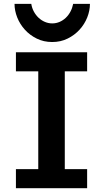

<svg xmlns="http://www.w3.org/2000/svg" viewBox="-20 -987 550 1007"><path d="M437 -712.9V-612.8H319.8V-100.1H437V0H63.5V-100.1H180.7V-612.8H63.5V-712.9ZM451.7 -966.8Q451.7 -931.2 437.5 -895.5Q423.3 -859.9 397.2 -831.3Q371.1 -802.7 334.7 -784.7Q298.3 -766.6 253.9 -766.6Q209 -766.6 172.6 -784.7Q136.2 -802.7 110.4 -831.3Q84.5 -859.9 70.3 -895.5Q56.2 -931.2 56.2 -966.8H144Q147.5 -944.8 157.7 -926Q168 -907.2 182.6 -893.6Q197.3 -879.9 215.6 -872.1Q233.9 -864.3 253.9 -864.3Q274.4 -864.3 292.5 -872.1Q310.5 -879.9 325 -893.6Q339.4 -907.2 349.4 -926Q359.4 -944.8 363.8 -966.8Z"/></svg>

Font: Andika New Basic
Style: Bold
Weight: 700
Designer: Victor Gaultney, Annie Olsen, Pablo Ugerman
Foundry: SIL International
Version: Version 5.500; ttfautohint (v1.8.3)